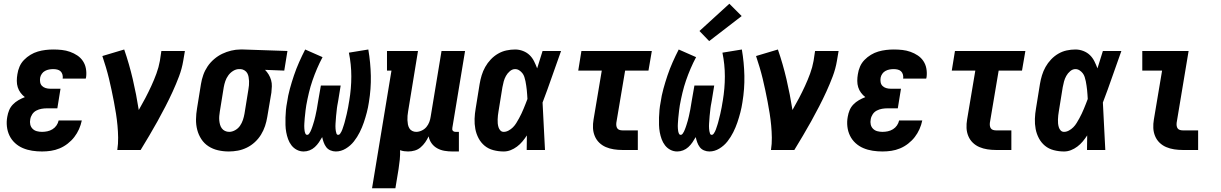

<svg xmlns="http://www.w3.org/2000/svg" viewBox="-20 -803 6540 1028"><path d="M205 8Q178 8 152 4Q126 0 102.5 -10Q79 -20 60.5 -37Q42 -54 31 -76.5Q20 -99 17 -125.5Q14 -152 19 -178Q22 -196 29 -213Q36 -230 49 -243.5Q62 -257 78.5 -266.5Q95 -276 113 -283Q100 -293 90 -306.5Q80 -320 75 -336Q70 -352 70 -370Q70 -388 73 -405Q76 -426 84.5 -446Q93 -466 108.5 -482Q124 -498 143 -509.5Q162 -521 182.5 -527Q203 -533 224 -535.5Q245 -538 265 -538Q289 -538 311.5 -535.5Q334 -533 355 -525.5Q376 -518 394 -506Q412 -494 424 -476Q436 -458 440 -435.5Q444 -413 441 -390Q440 -388 440 -386Q440 -384 439 -382H315Q315 -382 315 -383Q315 -384 316 -384Q317 -395 314 -405Q311 -415 304 -421.5Q297 -428 286.5 -430.5Q276 -433 265 -433Q254 -433 243 -431Q232 -429 221.5 -423.5Q211 -418 204 -408Q197 -398 195 -387Q193 -375 195 -363Q197 -351 205 -343Q213 -335 224.5 -331.5Q236 -328 248 -328H304L287 -223H231Q217 -223 202.5 -220.5Q188 -218 174.5 -211Q161 -204 152.5 -191Q144 -178 142 -164Q139 -150 142 -136.5Q145 -123 154.5 -113.5Q164 -104 177.5 -100.5Q191 -97 205 -97Q219 -97 233.5 -100Q248 -103 261 -111Q274 -119 282.5 -131.5Q291 -144 294 -158H418Q413 -134 403 -111.5Q393 -89 378 -69.5Q363 -50 342.5 -34Q322 -18 299 -8.5Q276 1 252.5 4.5Q229 8 205 8Z M608 0Q613 -33 612.5 -66Q612 -99 609 -131Q606 -163 601 -195Q596 -227 590 -258Q584 -289 577.5 -320Q571 -351 563.5 -382Q556 -413 547 -443Q538 -473 528 -503L645 -538Q672 -460 691 -378.5Q710 -297 723 -214Q741 -245 758 -277.5Q775 -310 790 -342.5Q805 -375 817.5 -409Q830 -443 836 -477L844 -530H970L961 -477Q954 -435 938.5 -394Q923 -353 904.5 -312.5Q886 -272 865.5 -232.5Q845 -193 823.5 -154Q802 -115 779 -76.5Q756 -38 733 0Z M1205 8Q1175 8 1147 1.5Q1119 -5 1096 -20Q1073 -35 1058 -58Q1043 -81 1036 -108Q1029 -135 1029.5 -164.5Q1030 -194 1035 -223L1056 -353Q1060 -378 1068.5 -402Q1077 -426 1091.5 -447.5Q1106 -469 1126.5 -486.5Q1147 -504 1170 -515Q1193 -526 1218 -532Q1243 -538 1267 -538Q1271 -538 1275 -538Q1279 -538 1283 -538L1519 -530L1502 -425L1399 -429Q1410 -418 1418.5 -404Q1427 -390 1431.5 -374Q1436 -358 1435.5 -341Q1435 -324 1433 -307L1411 -177Q1407 -152 1399 -128Q1391 -104 1377.5 -82Q1364 -60 1344.5 -42Q1325 -24 1301.5 -12.5Q1278 -1 1253.5 3.5Q1229 8 1205 8ZM1207 -97Q1223 -97 1239 -106Q1255 -115 1265 -129.5Q1275 -144 1280.5 -160.5Q1286 -177 1289 -194L1310 -324Q1312 -335 1313 -346.5Q1314 -358 1313.5 -369Q1313 -380 1311 -391Q1309 -402 1304 -411Q1299 -420 1289.5 -426Q1280 -432 1269 -433H1265Q1264 -433 1263 -433Q1262 -433 1260 -433Q1244 -433 1228.5 -423.5Q1213 -414 1202.5 -399.5Q1192 -385 1186.5 -369Q1181 -353 1178 -336L1157 -206Q1155 -194 1154 -182Q1153 -170 1154 -158.5Q1155 -147 1158 -136Q1161 -125 1167.5 -116Q1174 -107 1184.5 -102Q1195 -97 1207 -97Z M1606 8Q1586 8 1569 -1Q1552 -10 1540.5 -25Q1529 -40 1522.5 -58Q1516 -76 1512.5 -95Q1509 -114 1508.5 -134Q1508 -154 1508.5 -174Q1509 -194 1511 -214.5Q1513 -235 1517 -255Q1522 -291 1532 -327.5Q1542 -364 1554 -399.5Q1566 -435 1581.5 -470Q1597 -505 1614 -538L1707 -497Q1691 -467 1677.5 -435.5Q1664 -404 1653 -372Q1642 -340 1634 -306.5Q1626 -273 1620 -240Q1619 -233 1618 -226Q1617 -219 1616 -212Q1615 -205 1614.5 -198Q1614 -191 1613 -184Q1612 -177 1611.5 -170Q1611 -163 1610.5 -156Q1610 -149 1609.5 -142Q1609 -135 1609 -128.5Q1609 -122 1609.5 -115Q1610 -108 1611 -101.5Q1612 -95 1615 -88Q1618 -81 1625 -81Q1631 -81 1635 -87Q1639 -93 1642 -98.5Q1645 -104 1647 -110Q1649 -116 1651.5 -122Q1654 -128 1655.5 -134Q1657 -140 1659 -145.5Q1661 -151 1662.5 -157Q1664 -163 1665.5 -169Q1667 -175 1668.5 -181Q1670 -187 1671 -193Q1672 -199 1673.5 -205Q1675 -211 1676 -217Q1677 -223 1678 -229Q1679 -235 1680 -241Q1681 -247 1682 -253Q1683 -259 1684 -265L1698 -345H1804L1791 -265Q1790 -258 1788.5 -251Q1787 -244 1786 -237.5Q1785 -231 1784 -224Q1783 -217 1782.5 -210Q1782 -203 1781 -196Q1780 -189 1779.5 -182.5Q1779 -176 1778.5 -169Q1778 -162 1777.5 -155Q1777 -148 1776.5 -141.5Q1776 -135 1776 -128Q1776 -121 1776.5 -114.5Q1777 -108 1778 -101.5Q1779 -95 1781.5 -88Q1784 -81 1791 -81Q1797 -81 1801 -87Q1805 -93 1808 -98.5Q1811 -104 1813 -110Q1815 -116 1817 -122Q1819 -128 1821 -134Q1823 -140 1824.5 -145.5Q1826 -151 1827.5 -157Q1829 -163 1830.5 -169Q1832 -175 1833.5 -181Q1835 -187 1836.5 -193Q1838 -199 1839 -205Q1840 -211 1841.5 -217Q1843 -223 1844 -229Q1845 -235 1846 -241Q1847 -247 1848 -253Q1849 -259 1850 -264Q1861 -330 1861 -394Q1861 -458 1848 -521L1952 -538Q1964 -468 1965.5 -397.5Q1967 -327 1955 -255Q1951 -228 1944 -201Q1937 -174 1928 -147.5Q1919 -121 1906 -95Q1893 -69 1875 -46Q1857 -23 1831.5 -7.5Q1806 8 1778 8Q1763 8 1749 2Q1735 -4 1726.5 -15.5Q1718 -27 1713 -41Q1708 -55 1705 -69Q1697 -55 1687.5 -41Q1678 -27 1665.5 -15.5Q1653 -4 1637.5 2Q1622 8 1606 8Z M1972 205 2076 -425H2052V-530H2218L2165 -206Q2163 -195 2162 -183Q2161 -171 2161.5 -159.5Q2162 -148 2164 -137Q2166 -126 2171.5 -116.5Q2177 -107 2187 -102Q2197 -97 2208 -97Q2223 -97 2238 -104Q2253 -111 2263 -123Q2273 -135 2278.5 -149.5Q2284 -164 2286 -179L2344 -530H2470L2402 -119Q2401 -114 2401.5 -110Q2402 -106 2404.5 -103Q2407 -100 2411 -98.5Q2415 -97 2420 -97H2437V8H2402Q2381 8 2360 4.5Q2339 1 2321 -9Q2303 -19 2291 -35.5Q2279 -52 2275 -73Q2267 -56 2256.5 -41Q2246 -26 2232 -14Q2218 -2 2200.5 3Q2183 8 2165 8Q2154 8 2143.5 6.5Q2133 5 2122 1Q2123 26 2120.5 51.5Q2118 77 2114 102L2097 205Z M2677 8Q2649 8 2622 1Q2595 -6 2575 -22.5Q2555 -39 2542.5 -62.5Q2530 -86 2525 -112.5Q2520 -139 2521 -167Q2522 -195 2527 -223L2548 -353Q2552 -377 2559 -400Q2566 -423 2578 -444.5Q2590 -466 2607.5 -484.5Q2625 -503 2646.5 -515.5Q2668 -528 2691.5 -533Q2715 -538 2738 -538Q2760 -538 2780.5 -530Q2801 -522 2815.5 -508Q2830 -494 2839.5 -475Q2849 -456 2856 -437Q2863 -460 2870.5 -483.5Q2878 -507 2885 -530H2984Q2959 -461 2935 -391.5Q2911 -322 2885 -254Q2889 -190 2891.5 -126.5Q2894 -63 2898 0H2800Q2800 -19 2800.5 -38.5Q2801 -58 2801 -78Q2790 -61 2777 -45.5Q2764 -30 2748 -18Q2732 -6 2714 1Q2696 8 2677 8ZM2677 -97Q2690 -97 2703 -104Q2716 -111 2726.5 -121.5Q2737 -132 2744.5 -144.5Q2752 -157 2759 -169.5Q2766 -182 2772 -195Q2778 -208 2783.5 -221Q2789 -234 2794 -247Q2799 -260 2804 -273Q2803 -285 2802.5 -297Q2802 -309 2800.5 -321Q2799 -333 2797.5 -344.5Q2796 -356 2793.5 -368Q2791 -380 2787.5 -391Q2784 -402 2777 -411Q2770 -420 2760 -426.5Q2750 -433 2738 -433Q2723 -433 2710 -422Q2697 -411 2689 -396.5Q2681 -382 2677 -367Q2673 -352 2670 -336L2649 -206Q2647 -196 2646 -185Q2645 -174 2644.5 -163.5Q2644 -153 2645 -142.5Q2646 -132 2649 -122Q2652 -112 2659 -104.5Q2666 -97 2677 -97Z M3312 0Q3289 0 3266.5 -3.5Q3244 -7 3224 -15.5Q3204 -24 3188.5 -39Q3173 -54 3164.5 -74.5Q3156 -95 3155 -117.5Q3154 -140 3158 -163L3202 -425H3076L3093 -530H3470L3452 -425H3327L3280 -146Q3279 -138 3280 -130Q3281 -122 3285 -116Q3289 -110 3296.5 -107.5Q3304 -105 3312 -105H3395V0Z M3606 8Q3586 8 3569 -1Q3552 -10 3540.5 -25Q3529 -40 3522.5 -58Q3516 -76 3512.5 -95Q3509 -114 3508.5 -134Q3508 -154 3508.5 -174Q3509 -194 3511 -214.5Q3513 -235 3517 -255Q3522 -291 3532 -327.5Q3542 -364 3554 -399.5Q3566 -435 3581.5 -470Q3597 -505 3614 -538L3707 -497Q3691 -467 3677.5 -435.5Q3664 -404 3653 -372Q3642 -340 3634 -306.5Q3626 -273 3620 -240Q3619 -233 3618 -226Q3617 -219 3616 -212Q3615 -205 3614.5 -198Q3614 -191 3613 -184Q3612 -177 3611.5 -170Q3611 -163 3610.5 -156Q3610 -149 3609.5 -142Q3609 -135 3609 -128.5Q3609 -122 3609.5 -115Q3610 -108 3611 -101.5Q3612 -95 3615 -88Q3618 -81 3625 -81Q3631 -81 3635 -87Q3639 -93 3642 -98.5Q3645 -104 3647 -110Q3649 -116 3651.5 -122Q3654 -128 3655.5 -134Q3657 -140 3659 -145.5Q3661 -151 3662.5 -157Q3664 -163 3665.5 -169Q3667 -175 3668.5 -181Q3670 -187 3671 -193Q3672 -199 3673.5 -205Q3675 -211 3676 -217Q3677 -223 3678 -229Q3679 -235 3680 -241Q3681 -247 3682 -253Q3683 -259 3684 -265L3698 -345H3804L3791 -265Q3790 -258 3788.5 -251Q3787 -244 3786 -237.5Q3785 -231 3784 -224Q3783 -217 3782.5 -210Q3782 -203 3781 -196Q3780 -189 3779.5 -182.5Q3779 -176 3778.5 -169Q3778 -162 3777.5 -155Q3777 -148 3776.5 -141.5Q3776 -135 3776 -128Q3776 -121 3776.5 -114.5Q3777 -108 3778 -101.5Q3779 -95 3781.5 -88Q3784 -81 3791 -81Q3797 -81 3801 -87Q3805 -93 3808 -98.5Q3811 -104 3813 -110Q3815 -116 3817 -122Q3819 -128 3821 -134Q3823 -140 3824.5 -145.5Q3826 -151 3827.5 -157Q3829 -163 3830.5 -169Q3832 -175 3833.5 -181Q3835 -187 3836.5 -193Q3838 -199 3839 -205Q3840 -211 3841.5 -217Q3843 -223 3844 -229Q3845 -235 3846 -241Q3847 -247 3848 -253Q3849 -259 3850 -264Q3861 -330 3861 -394Q3861 -458 3848 -521L3952 -538Q3964 -468 3965.5 -397.5Q3967 -327 3955 -255Q3951 -228 3944 -201Q3937 -174 3928 -147.5Q3919 -121 3906 -95Q3893 -69 3875 -46Q3857 -23 3831.5 -7.5Q3806 8 3778 8Q3763 8 3749 2Q3735 -4 3726.5 -15.5Q3718 -27 3713 -41Q3708 -55 3705 -69Q3697 -55 3687.5 -41Q3678 -27 3665.5 -15.5Q3653 -4 3637.5 2Q3622 8 3606 8ZM3777 -583 3725 -637 3885 -783 3951 -717Z M4108 0Q4113 -33 4112.5 -66Q4112 -99 4109 -131Q4106 -163 4101 -195Q4096 -227 4090 -258Q4084 -289 4077.5 -320Q4071 -351 4063.5 -382Q4056 -413 4047 -443Q4038 -473 4028 -503L4145 -538Q4172 -460 4191 -378.5Q4210 -297 4223 -214Q4241 -245 4258 -277.5Q4275 -310 4290 -342.5Q4305 -375 4317.5 -409Q4330 -443 4336 -477L4344 -530H4470L4461 -477Q4454 -435 4438.5 -394Q4423 -353 4404.5 -312.5Q4386 -272 4365.5 -232.5Q4345 -193 4323.5 -154Q4302 -115 4279 -76.5Q4256 -38 4233 0Z M4705 8Q4678 8 4652 4Q4626 0 4602.5 -10Q4579 -20 4560.5 -37Q4542 -54 4531 -76.5Q4520 -99 4517 -125.5Q4514 -152 4519 -178Q4522 -196 4529 -213Q4536 -230 4549 -243.5Q4562 -257 4578.5 -266.5Q4595 -276 4613 -283Q4600 -293 4590 -306.5Q4580 -320 4575 -336Q4570 -352 4570 -370Q4570 -388 4573 -405Q4576 -426 4584.5 -446Q4593 -466 4608.5 -482Q4624 -498 4643 -509.5Q4662 -521 4682.5 -527Q4703 -533 4724 -535.5Q4745 -538 4765 -538Q4789 -538 4811.5 -535.5Q4834 -533 4855 -525.5Q4876 -518 4894 -506Q4912 -494 4924 -476Q4936 -458 4940 -435.5Q4944 -413 4941 -390Q4940 -388 4940 -386Q4940 -384 4939 -382H4815Q4815 -382 4815 -383Q4815 -384 4816 -384Q4817 -395 4814 -405Q4811 -415 4804 -421.5Q4797 -428 4786.5 -430.5Q4776 -433 4765 -433Q4754 -433 4743 -431Q4732 -429 4721.5 -423.5Q4711 -418 4704 -408Q4697 -398 4695 -387Q4693 -375 4695 -363Q4697 -351 4705 -343Q4713 -335 4724.5 -331.5Q4736 -328 4748 -328H4804L4787 -223H4731Q4717 -223 4702.5 -220.5Q4688 -218 4674.5 -211Q4661 -204 4652.5 -191Q4644 -178 4642 -164Q4639 -150 4642 -136.5Q4645 -123 4654.5 -113.5Q4664 -104 4677.5 -100.5Q4691 -97 4705 -97Q4719 -97 4733.5 -100Q4748 -103 4761 -111Q4774 -119 4782.5 -131.5Q4791 -144 4794 -158H4918Q4913 -134 4903 -111.5Q4893 -89 4878 -69.5Q4863 -50 4842.5 -34Q4822 -18 4799 -8.5Q4776 1 4752.5 4.5Q4729 8 4705 8Z M5312 0Q5289 0 5266.5 -3.5Q5244 -7 5224 -15.5Q5204 -24 5188.5 -39Q5173 -54 5164.5 -74.5Q5156 -95 5155 -117.5Q5154 -140 5158 -163L5202 -425H5076L5093 -530H5470L5452 -425H5327L5280 -146Q5279 -138 5280 -130Q5281 -122 5285 -116Q5289 -110 5296.5 -107.5Q5304 -105 5312 -105H5395V0Z M5677 8Q5649 8 5622 1Q5595 -6 5575 -22.5Q5555 -39 5542.5 -62.5Q5530 -86 5525 -112.5Q5520 -139 5521 -167Q5522 -195 5527 -223L5548 -353Q5552 -377 5559 -400Q5566 -423 5578 -444.5Q5590 -466 5607.5 -484.5Q5625 -503 5646.5 -515.5Q5668 -528 5691.5 -533Q5715 -538 5738 -538Q5760 -538 5780.5 -530Q5801 -522 5815.5 -508Q5830 -494 5839.5 -475Q5849 -456 5856 -437Q5863 -460 5870.5 -483.5Q5878 -507 5885 -530H5984Q5959 -461 5935 -391.5Q5911 -322 5885 -254Q5889 -190 5891.5 -126.5Q5894 -63 5898 0H5800Q5800 -19 5800.5 -38.5Q5801 -58 5801 -78Q5790 -61 5777 -45.5Q5764 -30 5748 -18Q5732 -6 5714 1Q5696 8 5677 8ZM5677 -97Q5690 -97 5703 -104Q5716 -111 5726.5 -121.5Q5737 -132 5744.5 -144.5Q5752 -157 5759 -169.5Q5766 -182 5772 -195Q5778 -208 5783.5 -221Q5789 -234 5794 -247Q5799 -260 5804 -273Q5803 -285 5802.5 -297Q5802 -309 5800.5 -321Q5799 -333 5797.5 -344.5Q5796 -356 5793.5 -368Q5791 -380 5787.5 -391Q5784 -402 5777 -411Q5770 -420 5760 -426.5Q5750 -433 5738 -433Q5723 -433 5710 -422Q5697 -411 5689 -396.5Q5681 -382 5677 -367Q5673 -352 5670 -336L5649 -206Q5647 -196 5646 -185Q5645 -174 5644.5 -163.5Q5644 -153 5645 -142.5Q5646 -132 5649 -122Q5652 -112 5659 -104.5Q5666 -97 5677 -97Z M6312 0Q6289 0 6266.5 -3.5Q6244 -7 6224 -15.5Q6204 -24 6188.5 -39Q6173 -54 6164.5 -74.5Q6156 -95 6155 -117.5Q6154 -140 6158 -163L6202 -425H6096V-530H6344L6280 -146Q6279 -138 6280 -130Q6281 -122 6285 -116Q6289 -110 6296.5 -107.5Q6304 -105 6312 -105H6395V0Z"/></svg>

Font: Iosevka Curly Slab XBdObl
Style: Regular
Weight: 800
Italic angle: -9°
Monospace: yes
Designer: Belleve Invis
Foundry: Belleve Invis
Version: Version 11.1.0; ttfautohint (v1.8.3)